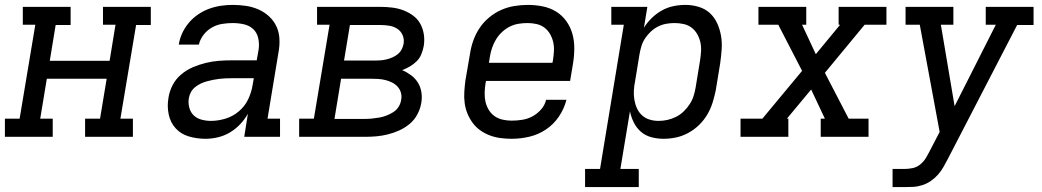

<svg xmlns="http://www.w3.org/2000/svg" viewBox="-30 -558 4250 783"><path d="M-10 0V-74H50L114 -457H63V-530H258V-456H197L173 -310H417L441 -457H390V-530H585V-456H525L461 -74H512V0H317V-74H378L405 -237H161L134 -74H185V0Z M808 8Q773 8 740.5 -1.5Q708 -11 686.5 -34.5Q665 -58 658 -91.5Q651 -125 657 -159Q661 -186 674 -211Q687 -236 709 -254.5Q731 -273 757 -284Q783 -295 809.5 -301.5Q836 -308 862.5 -310Q889 -312 916 -312H1017L1025 -358Q1028 -380 1023 -402.5Q1018 -425 1002.5 -439.5Q987 -454 964.5 -459Q942 -464 919 -464Q898 -464 876 -460.5Q854 -457 834.5 -446Q815 -435 800.5 -416.5Q786 -398 781 -376H699Q703 -401 713.5 -423.5Q724 -446 740.5 -465.5Q757 -485 778.5 -499.5Q800 -514 823.5 -522.5Q847 -531 871 -534.5Q895 -538 919 -538Q947 -538 973.5 -534Q1000 -530 1024 -519.5Q1048 -509 1067 -491.5Q1086 -474 1097 -451Q1108 -428 1109.5 -400.5Q1111 -373 1106 -346L1061 -74H1112V0H966L981 -94Q968 -71 949 -51Q930 -31 907 -17.5Q884 -4 858.5 2Q833 8 808 8ZM830 -65Q859 -65 889 -74Q919 -83 943.5 -103.5Q968 -124 981.5 -152Q995 -180 1000 -210L1005 -239H916Q903 -239 890.5 -238.5Q878 -238 865 -236.5Q852 -235 839.5 -232.5Q827 -230 814 -226.5Q801 -223 788.5 -217Q776 -211 765.5 -202.5Q755 -194 748.5 -182Q742 -170 740 -157Q737 -138 742 -119Q747 -100 760 -87.5Q773 -75 792 -70Q811 -65 830 -65Z M1190 0V-74H1250L1314 -457H1263V-530H1522Q1546 -530 1570 -527Q1594 -524 1615 -516Q1636 -508 1654.5 -494.5Q1673 -481 1684 -461Q1695 -441 1698.5 -417.5Q1702 -394 1698 -370Q1695 -354 1688.5 -337.5Q1682 -321 1669.5 -308.5Q1657 -296 1641.5 -287Q1626 -278 1610 -272Q1629 -264 1646 -251.5Q1663 -239 1674 -221.5Q1685 -204 1688.5 -182Q1692 -160 1688 -138Q1684 -114 1672 -91.5Q1660 -69 1641 -53Q1622 -37 1599 -26.5Q1576 -16 1552 -10Q1528 -4 1504.5 -2Q1481 0 1457 0ZM1373 -311H1500Q1511 -311 1523 -312Q1535 -313 1547 -316Q1559 -319 1570.5 -324Q1582 -329 1592 -337Q1602 -345 1608 -356.5Q1614 -368 1616 -380Q1619 -398 1612 -414.5Q1605 -431 1590.5 -440.5Q1576 -450 1558 -453Q1540 -456 1522 -456H1397ZM1334 -73H1457Q1472 -73 1487 -74.5Q1502 -76 1516.5 -78.5Q1531 -81 1545.5 -86.5Q1560 -92 1573.5 -100.5Q1587 -109 1595.5 -122.5Q1604 -136 1606 -151Q1609 -166 1605 -180Q1601 -194 1591.5 -204.5Q1582 -215 1569 -221.5Q1556 -228 1542 -231.5Q1528 -235 1513 -236Q1498 -237 1483 -237H1361Z M2057 8Q2034 8 2011 5Q1988 2 1967 -6Q1946 -14 1928.5 -26.5Q1911 -39 1898 -56.5Q1885 -74 1876.5 -94.5Q1868 -115 1865 -137.5Q1862 -160 1863.5 -183.5Q1865 -207 1868 -230L1887 -340Q1891 -367 1900.5 -393.5Q1910 -420 1926 -444Q1942 -468 1965 -487Q1988 -506 2014 -517.5Q2040 -529 2068 -533.5Q2096 -538 2123 -538Q2153 -538 2183 -532Q2213 -526 2237.5 -511Q2262 -496 2279 -472.5Q2296 -449 2304 -421Q2312 -393 2312 -362Q2312 -331 2307 -300L2295 -228H1952L1950 -218Q1947 -199 1946.5 -179.5Q1946 -160 1950 -142.5Q1954 -125 1963.5 -109.5Q1973 -94 1987.5 -84Q2002 -74 2020 -70Q2038 -66 2057 -66Q2078 -66 2100 -69.5Q2122 -73 2141.5 -83.5Q2161 -94 2176.5 -111.5Q2192 -129 2197 -151H2280Q2271 -115 2249.5 -83Q2228 -51 2196.5 -30Q2165 -9 2129 -0.5Q2093 8 2057 8ZM1964 -302H2223L2225 -312Q2228 -331 2229 -350Q2230 -369 2226 -386.5Q2222 -404 2213 -419.5Q2204 -435 2190 -445.5Q2176 -456 2158 -460Q2140 -464 2121 -464Q2103 -464 2084.5 -461Q2066 -458 2049 -449.5Q2032 -441 2017.5 -427.5Q2003 -414 1993 -397.5Q1983 -381 1977 -363.5Q1971 -346 1968 -328Z M2356 205V131H2417L2514 -457H2463V-530H2610L2596 -445Q2609 -466 2628 -484.5Q2647 -503 2669.5 -515.5Q2692 -528 2716.5 -533Q2741 -538 2765 -538Q2765 -538 2765 -538Q2765 -538 2766 -538Q2793 -538 2819.5 -530Q2846 -522 2865 -504.5Q2884 -487 2895 -462.5Q2906 -438 2910.5 -411.5Q2915 -385 2913 -356.5Q2911 -328 2907 -300L2889 -190Q2884 -165 2876 -139.5Q2868 -114 2854.5 -91Q2841 -68 2821 -48.5Q2801 -29 2777 -16Q2753 -3 2727.5 2.5Q2702 8 2676 8Q2650 8 2626 1.5Q2602 -5 2584 -20.5Q2566 -36 2555 -58Q2544 -80 2539 -104L2500 131H2575V205ZM2656 -65Q2674 -65 2692 -69Q2710 -73 2727 -81.5Q2744 -90 2758 -103.5Q2772 -117 2782.5 -133Q2793 -149 2798.5 -166.5Q2804 -184 2807 -202L2825 -312Q2828 -331 2829 -350Q2830 -369 2826 -386.5Q2822 -404 2813 -419.5Q2804 -435 2790 -445.5Q2776 -456 2758 -460Q2740 -464 2721 -464Q2704 -464 2687 -461Q2670 -458 2654 -450Q2638 -442 2624.5 -429.5Q2611 -417 2601 -402Q2591 -387 2586 -370.5Q2581 -354 2578 -337L2560 -227Q2556 -208 2555 -189Q2554 -170 2557 -151.5Q2560 -133 2567.5 -116.5Q2575 -100 2588 -88Q2601 -76 2618.5 -70.5Q2636 -65 2656 -65Z M2990 0V-74H3079L3241 -269L3144 -457H3063V-530H3258V-457H3241L3297 -337L3396 -457H3390V-530H3585V-457H3496L3334 -261L3431 -74H3512V0H3317V-74H3334L3278 -193L3179 -74H3185V0Z M3610 205V131H3659Q3675 131 3692 127.5Q3709 124 3723 112.5Q3737 101 3746 86Q3755 71 3763 55L3802 -20L3721 -457H3663V-530H3858V-457H3807L3863 -125L4031 -457H3990V-530H4185V-456H4118L3836 89Q3827 106 3817.5 123Q3808 140 3795 154.5Q3782 169 3766 180Q3750 191 3731.5 197Q3713 203 3695 204Q3677 205 3659 205Z"/></svg>

Font: Iosevka Slab Extended Oblique
Style: Regular
Weight: 400
Width: 7
Italic angle: -9°
Monospace: yes
Designer: Belleve Invis
Foundry: Belleve Invis
Version: Version 11.1.0; ttfautohint (v1.8.3)